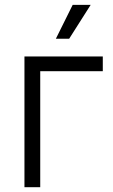

<svg xmlns="http://www.w3.org/2000/svg" viewBox="-20 -777 467 797"><path d="M406.7 -542.5V-481.4H147V0H81.5V-542.5ZM211.9 -616.2 281.7 -756.8H356.4L267.1 -616.2Z"/></svg>

Font: Inter 16pt Light
Style: Regular
Weight: 300
Version: Version 4.001;git-66647c0bb